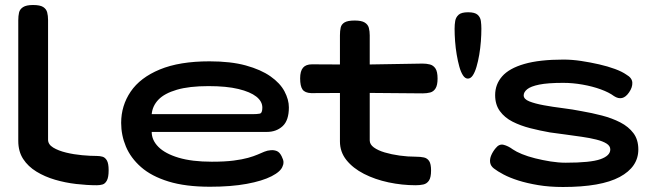

<svg xmlns="http://www.w3.org/2000/svg" viewBox="-20 -730 2600 767"><path d="M367 10Q328 10 284.5 5Q241 0 200 -12Q159 -24 125.5 -44.5Q92 -65 72.5 -95Q53 -125 53 -167V-649Q53 -666 56 -679.5Q59 -693 72 -701.5Q85 -710 112 -710Q140 -710 152.5 -702Q165 -694 168.5 -680.5Q172 -667 172 -650V-172Q172 -153 192.5 -140.5Q213 -128 244 -120.5Q275 -113 308 -110Q341 -107 367 -107Q379 -107 389.5 -104Q400 -101 407 -89Q414 -77 414 -50Q414 -22 407 -9Q400 4 389.5 7Q379 10 367 10Z M819 16Q721 16 653 -5Q585 -26 543.5 -62.5Q502 -99 483 -144.5Q464 -190 464 -239Q464 -308 502 -364Q540 -420 618.5 -452.5Q697 -485 817 -485Q902 -485 962 -468.5Q1022 -452 1060.5 -425Q1099 -398 1116.5 -365Q1134 -332 1134 -301Q1134 -249 1109 -226Q1084 -203 1046 -203H586Q586 -170 613 -143Q640 -116 693.5 -100Q747 -84 826 -84Q878 -84 913 -88.5Q948 -93 971 -99.5Q994 -106 1009 -112.5Q1024 -119 1036 -124Q1048 -129 1062 -130Q1075 -131 1086 -126.5Q1097 -122 1105 -106Q1112 -92 1112.5 -83Q1113 -74 1109 -66Q1102 -45 1065 -26Q1028 -7 965.5 4.5Q903 16 819 16ZM586 -274H990Q1007 -274 1017.5 -276Q1028 -278 1028 -300Q1028 -325 1004 -344Q980 -363 932.5 -374.5Q885 -386 813 -386Q736 -386 686.5 -371.5Q637 -357 613 -332Q589 -307 586 -274Z M1641 10Q1586 10 1532 -1.5Q1478 -13 1434 -35.5Q1390 -58 1364 -90.5Q1338 -123 1338 -165V-589Q1338 -607 1341 -620Q1344 -633 1356.5 -640.5Q1369 -648 1397 -648Q1424 -648 1437 -640Q1450 -632 1453.5 -618.5Q1457 -605 1457 -589V-169Q1457 -153 1473.5 -141Q1490 -129 1517 -121Q1544 -113 1576.5 -108.5Q1609 -104 1641 -104Q1660 -104 1673.5 -101Q1687 -98 1694.5 -86.5Q1702 -75 1702 -49Q1702 -21 1693.5 -8.5Q1685 4 1671 7Q1657 10 1641 10ZM1226 -473 1429 -472 1668 -476Q1684 -476 1697.5 -472.5Q1711 -469 1719.5 -456.5Q1728 -444 1728 -416Q1728 -390 1720 -377Q1712 -364 1698.5 -360.5Q1685 -357 1668 -357L1434 -359L1223 -358Q1198 -359 1188.5 -372.5Q1179 -386 1179 -417Q1179 -446 1190.5 -459.5Q1202 -473 1226 -473Z M1849 -416Q1838 -416 1829.5 -429Q1821 -442 1815 -463.5Q1809 -485 1804.5 -511.5Q1800 -538 1798 -565Q1796 -592 1796 -615Q1796 -632 1798.5 -646.5Q1801 -661 1812 -671Q1823 -681 1850 -681Q1877 -681 1888 -671Q1899 -661 1901 -646Q1903 -631 1903 -615Q1903 -592 1901 -565Q1899 -538 1894.5 -511.5Q1890 -485 1883.5 -463Q1877 -441 1868.5 -428.5Q1860 -416 1849 -416Z M2229 17Q2175 17 2130 9.5Q2085 2 2050.5 -9Q2016 -20 1991.5 -33Q1967 -46 1953 -57Q1940 -67 1938 -81Q1936 -95 1942.5 -110Q1949 -125 1960 -138Q1974 -156 1992 -151.5Q2010 -147 2029 -133Q2042 -124 2065 -114.5Q2088 -105 2118 -97.5Q2148 -90 2179.5 -85Q2211 -80 2240 -80Q2339 -80 2378.5 -94Q2418 -108 2418 -133Q2418 -147 2403 -156.5Q2388 -166 2362 -172.5Q2336 -179 2304.5 -183.5Q2273 -188 2240 -192.5Q2207 -197 2177 -201Q2137 -208 2098 -218Q2059 -228 2027.5 -244Q1996 -260 1977 -286Q1958 -312 1958 -350Q1958 -393 1986 -425Q2014 -457 2074.5 -474.5Q2135 -492 2231 -492Q2265 -492 2301.5 -486.5Q2338 -481 2373 -473Q2408 -465 2436.5 -454.5Q2465 -444 2482 -432Q2505 -419 2506 -400Q2507 -381 2493 -361Q2480 -342 2465 -338.5Q2450 -335 2433 -346Q2413 -361 2380 -373Q2347 -385 2307.5 -392Q2268 -399 2230 -399Q2168 -399 2134 -392Q2100 -385 2086 -373.5Q2072 -362 2072 -349Q2072 -334 2094.5 -325Q2117 -316 2152.5 -309.5Q2188 -303 2228 -298Q2268 -293 2303 -286Q2344 -279 2384.5 -268.5Q2425 -258 2458 -241Q2491 -224 2510.5 -198Q2530 -172 2530 -133Q2530 -63 2455.5 -23Q2381 17 2229 17Z"/></svg>

Font: Fredoka Expanded Medium
Style: Regular
Weight: 500
Width: 7
Designer: Ben Nathan
Foundry: Milena B. Brandão, Ben Nathan
Version: Version 2.001